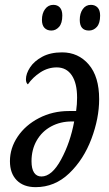

<svg xmlns="http://www.w3.org/2000/svg" viewBox="-20 -762 449 792"><path d="M21 -97Q21 -151 53 -198.5Q85 -246 141 -275Q197 -304 264 -304H294Q298 -332 298 -359Q298 -419 276 -451.5Q254 -484 214 -484Q178 -484 146.5 -463.5Q115 -443 95 -414Q87 -420 87 -435Q87 -458 104 -484Q121 -510 154.5 -528Q188 -546 236 -546Q303 -546 346 -496Q389 -446 389 -353Q389 -274 357 -189Q325 -104 265.5 -47Q206 10 127 10Q77 10 49 -18.5Q21 -47 21 -97ZM286 -261H276Q229 -261 191 -240.5Q153 -220 131.5 -182.5Q110 -145 110 -97Q110 -66 120.5 -50Q131 -34 151 -34Q194 -34 232 -104Q270 -174 286 -261ZM153 -680Q153 -707 166 -724.5Q179 -742 200 -742Q217 -742 227 -731Q237 -720 237 -698Q237 -666 223.5 -651Q210 -636 192 -636Q174 -636 163.5 -647Q153 -658 153 -680ZM309 -680Q309 -707 321.5 -724.5Q334 -742 355 -742Q372 -742 382.5 -731Q393 -720 393 -698Q393 -666 379.5 -651Q366 -636 347 -636Q309 -636 309 -680Z"/></svg>

Font: Noto Serif Cond
Style: Italic
Weight: 400
Width: 3
Italic angle: -12°
Designer: Monotype Design Team
Foundry: Monotype Imaging Inc.
Version: Version 1.001